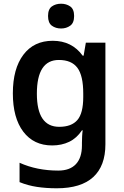

<svg xmlns="http://www.w3.org/2000/svg" viewBox="-20 -771 666 1031"><path d="M263 -552Q366 -552 424 -472H429L441 -542H546V4Q546 120 480.5 180Q415 240 285 240Q227 240 178 232.5Q129 225 85 207V103Q178 145 293 145Q355 145 387.5 110.5Q420 76 420 10V-4Q420 -19 421 -39Q422 -59 424 -71H420Q392 -29 351.5 -9.5Q311 10 260 10Q161 10 105 -64Q49 -138 49 -270Q49 -402 105.5 -477Q162 -552 263 -552ZM296 -449Q178 -449 178 -268Q178 -90 298 -90Q364 -90 395.5 -126.5Q427 -163 427 -250V-269Q427 -365 395.5 -407Q364 -449 296 -449ZM308 -751Q336 -751 357 -736.5Q378 -722 378 -685Q378 -648 357 -633Q336 -618 308 -618Q279 -618 258.5 -633Q238 -648 238 -685Q238 -722 258.5 -736.5Q279 -751 308 -751Z"/></svg>

Font: Noto Sans Ethiopic SemiBold
Style: Regular
Weight: 600
Designer: Monotype Design Team
Foundry: Monotype Imaging Inc.
Version: Version 2.102; ttfautohint (v1.8.4.7-5d5b)